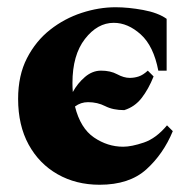

<svg xmlns="http://www.w3.org/2000/svg" viewBox="-20 -495 521 530"><path d="M255 15Q190 15 139 -14Q88 -43 59 -96Q30 -149 30 -222Q30 -287 54.5 -334.5Q79 -382 118.5 -413Q158 -444 205.5 -459.5Q253 -475 299 -475Q334 -475 375 -467.5Q416 -460 440 -443V-300H417Q404 -368 368.5 -400Q333 -432 294 -432Q249 -432 214.5 -387.5Q180 -343 180 -266Q180 -253 181 -241Q194 -265 214.5 -282.5Q235 -300 259 -300Q285 -300 303.5 -290Q322 -280 338 -280Q351 -280 363 -284Q375 -288 388 -300L404 -284Q390 -249 371 -224.5Q352 -200 323 -191Q292 -191 270.5 -202Q249 -213 223 -213Q203 -213 187 -201Q202 -141 239.5 -115.5Q277 -90 320 -90Q343 -90 377 -101.5Q411 -113 441 -149L457 -133Q431 -70 384 -27.5Q337 15 255 15Z"/></svg>

Font: Bona Nova
Style: Bold
Weight: 700
Designer: Mateusz Machalski
Foundry: Capitalics
Version: Version 4.001; ttfautohint (v1.8.3)